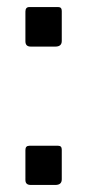

<svg xmlns="http://www.w3.org/2000/svg" viewBox="-20 -527 249 544"><path d="M155 -411Q155 -395 137 -395H67Q52 -395 52 -410V-494Q52 -507 63 -507H145Q155 -507 155 -496ZM155 -19Q155 -3 137 -3H67Q52 -3 52 -17V-102Q52 -114 63 -114H145Q155 -114 155 -103Z"/></svg>

Font: Libre Franklin
Style: Regular
Weight: 400
Designer: Pablo Impallari, Rodrigo Fuenzalida
Foundry: Impallari Type
Version: Version 1.001; ttfautohint (v1.4.1)